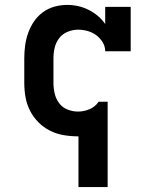

<svg xmlns="http://www.w3.org/2000/svg" viewBox="-20 -548 640 783"><path d="M300 215V8H298Q268 8 239 3Q210 -2 184 -15Q158 -28 137 -49Q116 -70 102.5 -96.5Q89 -123 84 -152Q79 -181 79 -210V-310Q79 -336 82.5 -362.5Q86 -389 95 -414Q104 -439 119 -461Q134 -483 155.5 -498.5Q177 -514 202.5 -521Q228 -528 254 -528Q277 -528 299 -523Q321 -518 341 -508Q361 -498 378.5 -483.5Q396 -469 409 -450V-520H513V-339H409Q409 -359 398.5 -376Q388 -393 372.5 -404.5Q357 -416 337.5 -421.5Q318 -427 299 -427Q277 -427 256 -418.5Q235 -410 221.5 -392.5Q208 -375 203 -353.5Q198 -332 198 -310V-210Q198 -188 203 -166.5Q208 -145 221 -127.5Q234 -110 255 -101.5Q276 -93 298 -93Q321 -93 343.5 -102Q366 -111 380 -130L382 -133H419V215Z"/></svg>

Font: Iosevka Plex Etoile
Style: Bold
Weight: 700
Designer: Belleve Invis
Foundry: Belleve Invis
Version: Version 25.1.1; ttfautohint (v1.8.4)